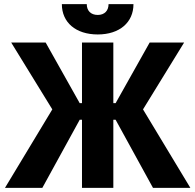

<svg xmlns="http://www.w3.org/2000/svg" viewBox="-20 -905 941 925"><path d="M278 -885C278 -797 345 -739 451 -739C556 -739 623 -797 623 -885H503C503 -854 484 -833 451 -833C417 -833 398 -854 398 -885ZM375 0H526V-328H537L717 0H897L669 -378L867 -700H701L537 -408H526V-700H375V-408H364L200 -700H34L232 -378L4 0H184L364 -328H375Z"/></svg>

Font: Fixel Text Bold
Style: Bold
Weight: 700
Width: 4
Designer: AlfaBravo + MacPaw
Foundry: Kyrylo Tkachov, Marchela Mozhyna, Serhii Makarenko, Maria Weinstein, Zakhar Kryvoshyya
Version: Version 1.211